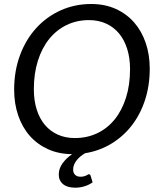

<svg xmlns="http://www.w3.org/2000/svg" viewBox="-20 -744 786 936"><path d="M145 -309Q145 -254.5 158.8 -210.5Q172.5 -166.5 198.5 -135.5Q224.5 -104.5 261.5 -87.8Q298.5 -71 345 -71Q404.5 -71 454 -94.5Q503.5 -118 539 -161.8Q574.5 -205.5 594.2 -267.8Q614 -330 614 -407Q614 -461.5 600 -505.8Q586 -550 560.2 -581Q534.5 -612 497.2 -629Q460 -646 413.5 -646Q354.5 -646 305.2 -622.2Q256 -598.5 220.2 -554.5Q184.5 -510.5 164.8 -448.2Q145 -386 145 -309ZM431.5 145Q415.5 156.5 393.2 163.8Q371 171 347 171Q308 171 287.2 153.5Q266.5 136 266.5 107Q266.5 78 284.5 52.8Q302.5 27.5 331.5 7.5Q266 7 213.8 -16.8Q161.5 -40.5 125 -82Q88.5 -123.5 68.8 -181Q49 -238.5 49 -306.5Q49 -398 77.5 -474.8Q106 -551.5 156.5 -607Q207 -662.5 275.8 -693.5Q344.5 -724.5 425 -724.5Q491 -724.5 543.8 -700.8Q596.5 -677 633.5 -635Q670.5 -593 690.2 -535.2Q710 -477.5 710 -409Q710 -326.5 686.8 -255.8Q663.5 -185 621.5 -131.2Q579.5 -77.5 521.5 -42.8Q463.5 -8 394.5 3Q384.5 9 374 17.2Q363.5 25.5 355.2 35.5Q347 45.5 341.8 57.2Q336.5 69 336.5 82.5Q336.5 98.5 346 108Q355.5 117.5 371.5 117.5Q381.5 117.5 388.5 115.8Q395.5 114 400.2 111.8Q405 109.5 408 107.5Q411 105.5 413.5 105.5Q419.5 105.5 421.5 112Z"/></svg>

Font: Lato 2
Style: Italic
Weight: 400
Italic angle: -7°
Designer: Lukasz Dziedzic with Adam Twardoch and Botio Nikoltchev
Foundry: tyPoland Lukasz Dziedzic
Version: Version 2.015; 2015-08-06; http://www.latofonts.com/